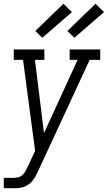

<svg xmlns="http://www.w3.org/2000/svg" viewBox="-26 -792 571 1017"><path d="M-6 205V150H45Q57 150 70 147Q83 144 93 135Q103 126 109 114Q115 102 121 91L160 7L96 -475H47V-530H209V-475H159L207 -87L385 -475H343V-530H505V-475H449L176 114Q170 127 163 140Q156 153 147 164.5Q138 176 126 184.5Q114 193 100 198Q86 203 72.5 204Q59 205 45 205ZM368 -592 331 -628 480 -772 525 -728ZM198 -592 161 -628 310 -772 355 -728Z"/></svg>

Font: Iosevka Slab Light Oblique
Style: Regular
Weight: 300
Italic angle: -9°
Monospace: yes
Designer: Belleve Invis
Foundry: Belleve Invis
Version: Version 11.1.1; ttfautohint (v1.8.3)